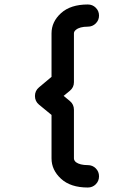

<svg xmlns="http://www.w3.org/2000/svg" viewBox="-20 -768 600 857"><path d="M210 -619Q210 -671 252.5 -709.5Q295 -748 372 -748Q393 -748 407.5 -733.5Q422 -719 422 -698.5Q422 -678 407.5 -663.5Q393 -649 372 -649Q372 -649 372 -649Q336 -649 319 -635Q310 -628 310 -619V-401Q310 -378 292 -363L264 -340L292 -317Q310 -302 310 -278V-61Q310 -52 319 -44Q337 -31 372 -31Q372 -31 372 -31Q393 -31 407.5 -16.5Q422 -2 422 19Q422 40 407.5 54.5Q393 69 372 69Q372 69 372 69Q295 69 252.5 30Q210 -9 210 -61V-255L154 -301Q136 -316 136 -339.5Q136 -363 154 -378Q154 -378 210 -425Z"/></svg>

Font: Brass Mono
Style: Bold
Weight: 700
Monospace: yes
Version: Version 1.100; ttfautohint (v1.8.3) -l 8 -r 50 -G 200 -x 14 